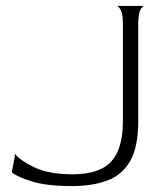

<svg xmlns="http://www.w3.org/2000/svg" viewBox="-20 -620 569 650"><path d="M223 10Q138 10 87 -6Q36 -22 20 -37L30 -90V-100Q46 -78 95.5 -54Q145 -30 225 -30Q317 -30 356.5 -73Q396 -116 396 -210V-540Q396 -572 389 -585.5Q382 -599 375 -600H469Q462 -600 455 -586Q448 -572 448 -539V-210Q448 -122 420.5 -74.5Q393 -27 342.5 -8.5Q292 10 223 10Z"/></svg>

Font: Red Rose Light
Style: Regular
Weight: 300
Designer: Jaikishan Patel
Version: Version 1.001; ttfautohint (v1.8.3)